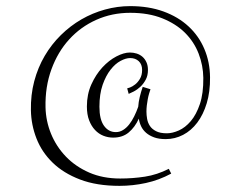

<svg xmlns="http://www.w3.org/2000/svg" viewBox="-20 -581 758 628"><path d="M645 -326.2Q644.5 -367.2 629.6 -405.8Q614.7 -444.3 585 -473.9Q555.2 -503.4 510.5 -521.2Q465.8 -539.1 405.8 -539.1Q346.2 -539.1 294.9 -516.1Q243.7 -493.2 206.3 -452.1Q168.9 -411.1 148.2 -354.2Q127.4 -297.4 128.9 -230Q129.9 -185.1 147 -143.3Q164.1 -101.6 195.6 -68.8Q227.1 -36.1 271.7 -16.6Q316.4 2.9 373 2.9Q414.6 2.9 454.1 -3.2Q493.7 -9.3 532.2 -28.8L540 -13.2Q500 8.3 457 17.6Q414.1 26.9 371.1 26.9Q295.9 26.9 241.7 6.1Q187.5 -14.6 152.1 -49.1Q116.7 -83.5 99.4 -127.9Q82 -172.4 81.1 -220.2Q80.1 -270.5 92 -315.4Q104 -360.4 126.2 -398.2Q148.4 -436 179.2 -466.3Q210 -496.6 246.3 -517.6Q282.7 -538.6 323.5 -549.8Q364.3 -561 405.8 -561Q466.3 -561 514.6 -543.5Q563 -525.9 596.7 -494.6Q630.4 -463.4 648.4 -420.9Q666.5 -378.4 667 -328.1Q667.5 -280.8 656.2 -243.4Q645 -206.1 625.2 -179.9Q605.5 -153.8 578.9 -139.9Q552.2 -126 522 -126Q500 -126 484.4 -131.6Q468.8 -137.2 458 -146.5Q447.3 -155.8 441.7 -167.7Q436 -179.7 434.1 -192.9Q421.4 -165 401.1 -147.9Q380.9 -130.9 350.1 -130.9Q333.5 -130.9 318.1 -137Q302.7 -143.1 290.8 -155.8Q278.8 -168.5 271.5 -187.5Q264.2 -206.5 264.2 -232.9Q264.2 -272.5 278.8 -304.9Q293.5 -337.4 314.9 -360.6Q336.4 -383.8 360.8 -396.5Q385.3 -409.2 404.8 -409.2Q416.5 -409.2 427.2 -405.8Q438 -402.3 446 -395.3Q454.1 -388.2 459 -377.4Q463.9 -366.7 463.9 -352.1Q463.9 -333.5 456.5 -320.1Q449.2 -306.6 439 -297.1Q428.7 -287.6 418 -282Q407.2 -276.4 400.9 -273.9L396 -292Q397.5 -292 405.3 -294.9Q413.1 -297.9 421.9 -304.7Q430.7 -311.5 437.7 -323.2Q444.8 -335 444.8 -352.1Q444.8 -370.6 433.8 -380.9Q422.9 -391.1 405.8 -391.1Q391.6 -391.1 374.3 -381.8Q356.9 -372.6 341.6 -353Q326.2 -333.5 315.7 -303.5Q305.2 -273.4 305.2 -231.9Q305.2 -190.4 320.1 -169.7Q335 -148.9 358.9 -148.9Q371.6 -148.9 382.6 -155.8Q393.6 -162.6 402.6 -174.1Q411.6 -185.5 418.9 -200.4Q426.3 -215.3 432.1 -231.9Q433.1 -247.1 437 -263.4Q440.9 -279.8 446.8 -296.9L472.2 -289.1Q470.2 -283.7 467.8 -275.4Q465.3 -267.1 463.4 -257.1Q461.4 -247.1 460.2 -236.3Q459 -225.6 459 -215.8Q459 -204.6 461.2 -192.1Q463.4 -179.7 470.2 -169.2Q477.1 -158.7 490.5 -151.9Q503.9 -145 525.9 -145Q543.9 -145 564.9 -154.3Q585.9 -163.6 604 -184.8Q622.1 -206.1 633.8 -240.7Q645.5 -275.4 645 -326.2Z"/></svg>

Font: Clicker Script
Style: Regular
Weight: 400
Designer: Astigmatic (AOETI)
Foundry: Astigmatic (AOETI)
Version: Version 1.000